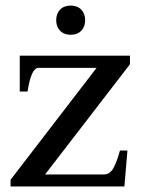

<svg xmlns="http://www.w3.org/2000/svg" viewBox="-20 -670 508 690"><path d="M182 -597Q182 -621 196 -635.5Q210 -650 234 -650Q258 -650 272 -635.5Q286 -621 286 -597Q286 -574 272 -559.5Q258 -545 234 -545Q210 -545 196 -559.5Q182 -574 182 -597ZM18 -24 327 -426H118Q92 -426 79 -341H51V-470H447V-439L142 -43H353Q376 -43 389 -68.5Q402 -94 411 -129H438L427 0H18Z"/></svg>

Font: Taviraj Medium
Style: Regular
Weight: 500
Designer: Katatrad Team
Foundry: CadsonDemak
Version: Version 1.001